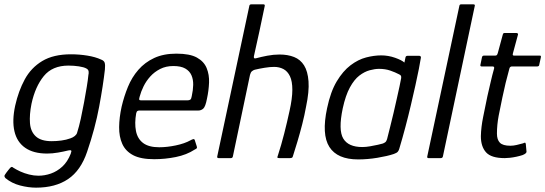

<svg xmlns="http://www.w3.org/2000/svg" viewBox="-29 -728 2510 884"><path d="M41 -242Q56 -309 85 -362.5Q114 -416 165.5 -447Q217 -478 298 -478Q336 -478 373 -472Q410 -466 436 -454Q450 -449 453 -439Q456 -429 454 -408Q446 -336 427.5 -236.5Q409 -137 372 -29Q343 57 284.5 96.5Q226 136 137 136Q102 136 63.5 126Q25 116 -4 92Q-8 87 -8.5 83.5Q-9 80 -6 76Q-4 72 0.5 66.5Q5 61 9 55.5Q13 50 16 47Q21 41 24.5 40.5Q28 40 32 44Q46 53 64.5 61.5Q83 70 105 75.5Q127 81 148 81Q177 81 205.5 71Q234 61 258 39Q282 17 297 -21Q297 -23 297.5 -24.5Q298 -26 299 -28Q301 -35 296.5 -36Q292 -37 284 -35Q264 -30 238 -25.5Q212 -21 188 -21Q125 -21 87 -47.5Q49 -74 37.5 -123.5Q26 -173 41 -242ZM116 -250Q106 -200 109 -161Q112 -122 136 -100Q160 -78 209 -78Q231 -78 253.5 -81Q276 -84 295 -91Q307 -95 315.5 -102Q324 -109 326 -117Q335 -145 343 -181.5Q351 -218 358 -256.5Q365 -295 370.5 -328Q376 -361 378 -383Q380 -390 379 -399Q378 -408 368 -413Q357 -419 334 -422.5Q311 -426 286 -426Q212 -426 172.5 -377.5Q133 -329 116 -250Z M531 -237Q542 -284 560 -328Q578 -372 608 -406.5Q638 -441 681 -461Q724 -481 783 -481Q845 -481 877.5 -463Q910 -445 922.5 -414.5Q935 -384 933.5 -347.5Q932 -311 924 -274Q917 -237 907 -228Q897 -219 883 -219H611Q608 -219 604 -217Q600 -215 598 -206Q590 -161 597 -125Q604 -89 630 -69.5Q656 -50 704 -50Q740 -50 780.5 -58.5Q821 -67 848 -82Q855 -86 861 -87.5Q867 -89 869 -79L877 -54Q879 -48 877 -45.5Q875 -43 867 -39Q830 -15 780.5 -5Q731 5 681 5Q619 5 584 -13.5Q549 -32 534 -65.5Q519 -99 519.5 -143Q520 -187 531 -237ZM854 -286Q860 -313 860.5 -337.5Q861 -362 852.5 -381.5Q844 -401 824 -412.5Q804 -424 769 -424Q735 -424 708.5 -410.5Q682 -397 663 -376Q644 -355 632 -330.5Q620 -306 614 -283Q611 -273 612 -269.5Q613 -266 620 -266Q673 -266 726.5 -266Q780 -266 834 -266Q843 -266 847.5 -269.5Q852 -273 854 -286Z M971 -7Q1008 -181 1045 -354Q1082 -527 1119 -701Q1120 -708 1128 -708Q1141 -708 1155.5 -708Q1170 -708 1184 -708Q1191 -708 1190 -701Q1178 -643 1165.5 -584.5Q1153 -526 1140 -469Q1139 -462 1141.5 -460Q1144 -458 1151 -460Q1173 -466 1201.5 -471.5Q1230 -477 1258 -477Q1296 -477 1325 -465.5Q1354 -454 1371 -427Q1388 -400 1391.5 -353.5Q1395 -307 1380 -236Q1373 -197 1362.5 -156Q1352 -115 1340.5 -76.5Q1329 -38 1319 -7Q1318 -3 1314.5 -1.5Q1311 0 1305 0Q1294 0 1282 0Q1270 0 1258 0Q1250 0 1248.5 -2Q1247 -4 1251 -14Q1266 -60 1279.5 -113Q1293 -166 1304 -217Q1317 -275 1317 -314.5Q1317 -354 1306 -377Q1295 -400 1276 -410Q1257 -420 1233 -420Q1214 -420 1189.5 -416Q1165 -412 1144 -407Q1137 -405 1131 -400Q1125 -395 1122 -383L1043 -7Q1041 0 1034 0H978Q970 0 971 -7Z M1620 6Q1524 6 1487.5 -51.5Q1451 -109 1477 -230Q1493 -306 1521.5 -353.5Q1550 -401 1585 -427.5Q1620 -454 1656.5 -463.5Q1693 -473 1726 -473Q1759 -473 1790 -462Q1821 -451 1833 -440L1838 -464Q1839 -468 1841.5 -469.5Q1844 -471 1847 -471H1901Q1909 -471 1909 -463Q1906 -444 1899.5 -410.5Q1893 -377 1883.5 -334.5Q1874 -292 1862.5 -243Q1851 -194 1837.5 -143Q1824 -92 1809 -42Q1807 -35 1802.5 -29.5Q1798 -24 1784 -19Q1754 -9 1708.5 -1.5Q1663 6 1620 6ZM1639 -51Q1656 -51 1675.5 -54.5Q1695 -58 1711 -61.5Q1727 -65 1733 -67Q1739 -69 1744.5 -73Q1750 -77 1753 -87Q1759 -111 1767 -142.5Q1775 -174 1783 -208Q1791 -242 1798 -274Q1805 -306 1810.5 -330.5Q1816 -355 1818 -368Q1819 -375 1817 -379Q1815 -383 1808 -386Q1791 -395 1768 -403Q1745 -411 1716 -411Q1697 -411 1673 -404.5Q1649 -398 1625.5 -380Q1602 -362 1582 -325.5Q1562 -289 1549 -229Q1528 -129 1551.5 -90Q1575 -51 1639 -51Z M1938 -7 2086 -701Q2087 -708 2094 -708H2150Q2159 -708 2157 -701L2010 -7Q2008 0 2000 0H1944Q1937 0 1938 -7Z M2295 0Q2233 0 2209 -26.5Q2185 -53 2185 -101Q2186 -143 2195.5 -189.5Q2205 -236 2215 -285Q2223 -319 2230 -350Q2237 -381 2246 -413Q2248 -422 2239 -422H2189Q2185 -422 2183.5 -424Q2182 -426 2183 -430L2190 -464Q2191 -468 2193 -470Q2195 -472 2200 -472H2251Q2256 -472 2258.5 -474.5Q2261 -477 2263 -484L2286 -569Q2288 -576 2293 -576H2349Q2352 -576 2354.5 -574Q2357 -572 2356 -569L2333 -484Q2331 -477 2332 -474.5Q2333 -472 2338 -472H2455Q2460 -472 2461 -470.5Q2462 -469 2461 -463L2454 -431Q2454 -427 2451.5 -424.5Q2449 -422 2444 -422H2327Q2324 -422 2320.5 -419.5Q2317 -417 2316 -411Q2307 -379 2299 -346Q2291 -313 2284 -279Q2275 -238 2267 -195.5Q2259 -153 2259 -113Q2259 -85 2272.5 -71Q2286 -57 2321 -57Q2335 -57 2349.5 -60.5Q2364 -64 2379 -68Q2387 -72 2389 -71Q2391 -70 2392 -64L2395 -31Q2397 -22 2377 -14Q2365 -10 2349 -6.5Q2333 -3 2318.5 -1.5Q2304 0 2295 0Z"/></svg>

Font: Glory
Style: Italic
Weight: 400
Italic angle: -12°
Designer: Robert Leuschke
Foundry: Robert Leuschke
Version: Version 1.011